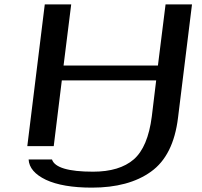

<svg xmlns="http://www.w3.org/2000/svg" viewBox="-20 -669 924 879"><path d="M859 -649H738L703 -369H271L306 -649H185L105 0H226L263 -301H695L675 -136C663 -42 635 24 592 61C549 98 487 117 406 117C293 117 230 98 218 61H111C113 99 140 130 190 154C241 178 312 190 401 190C512 190 603 166 671 117C740 68 781 -15 795 -130Z"/></svg>

Font: Gamestation Extended
Style: Italic
Weight: 400
Width: 7
Designer: Jonas Hecksher
Foundry: Jonas Hecksher, Playtypeª, e-types AS
Version: Version 1.003